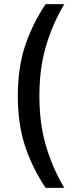

<svg xmlns="http://www.w3.org/2000/svg" viewBox="-20 -770 359 926"><path d="M66 -307Q66 -446 102 -552Q138 -658 200 -750H290Q234 -656 202 -548.5Q170 -441 170 -307Q170 -173 202 -65.5Q234 42 290 136H200Q138 44 102 -62Q66 -168 66 -307Z"/></svg>

Font: Cabin Medium
Style: Regular
Weight: 500
Designer: Pablo Impallari
Foundry: Pablo Impallari. http://www.impallari.com Igino Marini. http://www.ikern.com
Version: Version 2.200